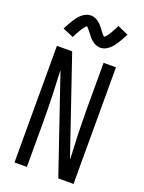

<svg xmlns="http://www.w3.org/2000/svg" viewBox="-177 -1055 854 1137"><g transform="rotate(20 250.0 -486.5)"><path d="M64 0V-735H160Q212 -583 263.5 -431.5Q315 -280 367 -128Q367 -138 366.5 -147Q366 -156 366 -165L361 -276Q360 -317 359 -358.5Q358 -400 358 -441V-735H436V0H340L133 -607Q133 -597 133.5 -588Q134 -579 134 -570L139 -459Q140 -418 141 -376.5Q142 -335 142 -294V0ZM308 -812Q303 -812 298 -813Q293 -814 288.5 -815Q284 -816 279.5 -818Q275 -820 270.5 -822.5Q266 -825 262.5 -827.5Q259 -830 255.5 -833Q252 -836 248 -839.5Q244 -843 240.5 -846.5Q237 -850 234 -854Q231 -858 228.5 -861.5Q226 -865 223 -868.5Q220 -872 216.5 -876.5Q213 -881 210 -885Q207 -889 204 -892.5Q201 -896 197.5 -899.5Q194 -903 192 -905Q189 -903 187 -901Q185 -899 181.5 -895Q178 -891 177 -889.5Q176 -888 174 -885.5Q172 -883 170.5 -881Q169 -879 167 -876Q165 -873 163.5 -870Q162 -867 160 -864Q158 -861 156 -857.5Q154 -854 152 -850.5Q150 -847 147.5 -842.5Q145 -838 143 -834Q141 -830 138.5 -825Q136 -820 134 -816L66 -845Q75 -863 83.5 -878Q92 -893 100 -905.5Q108 -918 116 -928.5Q124 -939 136 -949.5Q148 -960 162 -966.5Q176 -973 192 -973Q202 -973 211.5 -970.5Q221 -968 229.5 -963Q238 -958 245.5 -952Q253 -946 259.5 -938.5Q266 -931 271 -924.5Q276 -918 283 -908.5Q290 -899 295.5 -892.5Q301 -886 308 -881Q311 -883 313 -884.5Q315 -886 318.5 -890Q322 -894 323 -895.5Q324 -897 326 -899.5Q328 -902 329.5 -904Q331 -906 333 -909Q335 -912 336.5 -915Q338 -918 340 -921Q342 -924 344 -927.5Q346 -931 348 -935Q350 -939 352.5 -943Q355 -947 357 -951Q359 -955 361.5 -960Q364 -965 366 -970L434 -940Q425 -922 416.5 -907Q408 -892 400 -879.5Q392 -867 384 -856.5Q376 -846 364 -835.5Q352 -825 338 -818.5Q324 -812 308 -812Z"/></g></svg>

Font: Iosevka SS04
Style: Regular
Weight: 400
Monospace: yes
Designer: Belleve Invis
Foundry: Belleve Invis
Version: Version 19.0.0; ttfautohint (v1.8.4)